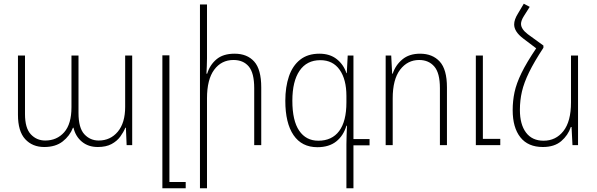

<svg xmlns="http://www.w3.org/2000/svg" viewBox="-20 -784 3223 1037"><path d="M219 10Q155 10 116 -32.5Q77 -75 77 -164V-484H115V-168Q115 -92 146.5 -58.5Q178 -25 224 -25Q287 -25 326.5 -69.5Q366 -114 366 -205V-484H404V-174Q404 -93 435.5 -59Q467 -25 513 -25Q576 -25 616 -72.5Q656 -120 656 -207V-484H694V0H664L660 -94H657Q647 -70 629.5 -46Q612 -22 582.5 -6Q553 10 508 10Q457 10 422.5 -18.5Q388 -47 377 -94H374Q357 -50 318.5 -20Q280 10 219 10Z M857 233V-485H895V199H983V233Z M1098 -760V-469Q1098 -447 1097 -427.5Q1096 -408 1095 -386H1099Q1113 -433 1149 -463.5Q1185 -494 1247 -494Q1315 -494 1353 -451.5Q1391 -409 1391 -312V0H1353V-308Q1353 -390 1323.5 -425Q1294 -460 1241 -460Q1176 -460 1137 -407.5Q1098 -355 1098 -253V233H1060V-760Z M1851 233V-5Q1851 -24 1852 -52.5Q1853 -81 1854 -105H1851Q1835 -51 1796 -20Q1757 11 1694 11Q1610 11 1565.5 -54Q1521 -119 1521 -240Q1521 -314 1540.5 -371.5Q1560 -429 1601 -461.5Q1642 -494 1705 -494Q1762 -494 1799 -464.5Q1836 -435 1851 -389H1853L1858 -484H1889V-33H1976V1H1889V233ZM1699 -24Q1773 -24 1812 -76.5Q1851 -129 1851 -231V-266Q1851 -355 1814.5 -407Q1778 -459 1710 -459Q1637 -459 1598 -402Q1559 -345 1559 -240Q1559 -132 1596 -78Q1633 -24 1699 -24Z M2063 0V-484H2093L2098 -386H2101Q2116 -432 2153 -463Q2190 -494 2249 -494Q2316 -494 2355 -451.5Q2394 -409 2394 -312V0H2356V-308Q2356 -390 2325.5 -425Q2295 -460 2244 -460Q2181 -460 2141 -407.5Q2101 -355 2101 -253V0ZM2550 0V-484H2588V-34H2682V0Z M2915 -538V-526Q2865 -450 2837.5 -393.5Q2810 -337 2799 -289.5Q2788 -242 2788 -190Q2788 -112 2821 -68Q2854 -24 2916 -24Q2982 -24 3023 -76Q3064 -128 3064 -231V-484H3102V0H3072L3067 -98H3063Q3048 -53 3011 -21.5Q2974 10 2912 10Q2832 10 2790.5 -42.5Q2749 -95 2749 -189Q2749 -239 2759 -286Q2769 -333 2796.5 -389.5Q2824 -446 2876 -523L2806 -576Q2757 -613 2757 -652Q2757 -678 2777 -710L2809 -764L2841 -747L2810 -698Q2794 -673 2794 -655Q2794 -627 2831 -599Z"/></svg>

Font: Noto Sans Armenian SemiCondensed ExtraLight
Style: Regular
Weight: 200
Width: 4
Designer: Monotype Design Team
Foundry: Monotype Imaging Inc.
Version: Version 2.008; ttfautohint (v1.8.4.7-5d5b)